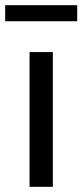

<svg xmlns="http://www.w3.org/2000/svg" viewBox="-32 -721 318 741"><path d="M82 0V-520H172V0ZM-12 -639V-701H266V-639Z"/></svg>

Font: Hedvig Letters Sans
Style: Regular
Weight: 400
Designer: Alexander Örn & Tor Weibull
Foundry: Kanon Foundry
Version: Version 1.000; ttfautohint (v1.8.4.7-5d5b)